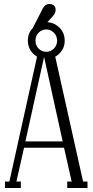

<svg xmlns="http://www.w3.org/2000/svg" viewBox="-20 -939 467 959"><path d="M255.9 -655.8 395 -32.2H417V0H315.9V-32.2H337.9L299.8 -201.2H100.1L62 -32.2H84V0H4.9V-32.2H26.9L165 -655.8Q144 -668.5 131.6 -689Q119.1 -709.5 119.1 -735.8Q119.1 -773.9 143.1 -797.9L192.9 -895Q204.6 -918.9 227.1 -918.9Q241.7 -918.9 249.8 -911.1Q257.8 -903.3 257.8 -890.1Q257.8 -874 246.1 -860.8L216.8 -828.1Q252.4 -825.7 277.8 -800Q303.2 -774.4 303.2 -735.8Q303.2 -709 290.3 -688.5Q277.3 -668 255.9 -655.8ZM157.2 -735.8Q157.2 -711.9 173.3 -696Q189.5 -680.2 210.9 -680.2Q232.4 -680.2 248.8 -696Q265.1 -711.9 265.1 -735.8Q265.1 -759.8 248.8 -775.9Q232.4 -792 210.9 -792Q189.5 -792 173.3 -776.1Q157.2 -760.3 157.2 -735.8ZM200.2 -654.8 106.9 -232.9H293Z"/></svg>

Font: Margherita Light
Style: Regular
Weight: 300
Designer: James Puckett
Foundry: Dunwich Type Founders
Version: Version 1.008;hotconv 1.0.109;makeotfexe 2.5.65596